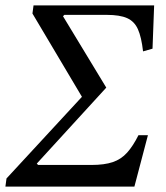

<svg xmlns="http://www.w3.org/2000/svg" viewBox="-36 -690 613 710"><path d="M476 -190H511L461 0H-16L-12 -30L267 -332L84 -640L88 -670H534L528 -510L493 -500Q487 -553 474 -582Q461 -611 434 -623Q407 -635 359 -635H202L197 -630L357 -366L100 -85L105 -80H302Q350 -80 381 -90.5Q412 -101 434 -125.5Q456 -150 476 -190Z"/></svg>

Font: Brygada 1918
Style: Italic
Weight: 400
Italic angle: -8°
Designer: Mateusz Machalski | Borys Kosmynka | Przemek Hoffer
Foundry: NIEPODLEGLA 2018
Version: Version 3.006